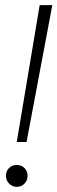

<svg xmlns="http://www.w3.org/2000/svg" viewBox="-20 -720 223 745"><path d="M45 -169 134 -700H183L83 -169ZM45 5Q28 5 15.5 -7.5Q3 -20 3 -37Q3 -56 15 -68Q27 -80 45 -80Q63 -80 75 -68Q87 -56 87 -38Q87 -20 75 -7.5Q63 5 45 5Z"/></svg>

Font: DM Sans 36pt ExtraLight
Style: Italic
Weight: 250
Italic angle: -10°
Designer: Colophon Foundry, Jonny Pinhorn
Foundry: Colophon Foundry
Version: Version 4.004;gftools[0.9.30]